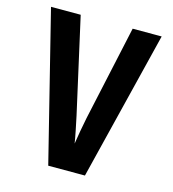

<svg xmlns="http://www.w3.org/2000/svg" viewBox="-109 -820 817 909"><g transform="rotate(15 300.0 -365.0)"><path d="M210.8 0 28.8 -730H174.3L278.9 -263.6Q285.1 -235.4 292.7 -197.3Q300.4 -159.3 304.4 -133.7Q308.4 -159.3 314.9 -197.4Q321.5 -235.5 327.7 -264.6L429 -730H571.2L390.7 0Z"/></g></svg>

Font: JetBrains Mono
Style: Regular
Weight: 400
Monospace: yes
Designer: Philipp Nurullin, Konstantin Bulenkov
Foundry: JetBrains
Version: Version 2.305